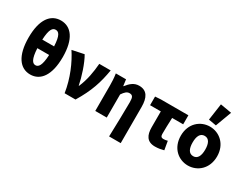

<svg xmlns="http://www.w3.org/2000/svg" viewBox="-92 -1425 2851 2230"><g transform="rotate(30 1334.0 -310.0)"><path d="M276 12C413 12 505 -108 505 -352C505 -595 413 -711 276 -711C139 -711 47 -596 47 -352C47 -108 139 12 276 12ZM276 -587C316 -587 348 -557 355 -410H197C204 -557 237 -587 276 -587ZM276 -112C237 -112 204 -149 197 -295H355C348 -149 316 -112 276 -112Z M733 0H879C991 -185 1034 -321 1064 -497H911C902 -385 883 -268 835 -158H831C812 -260 760 -422 708 -509L550 -476C629 -356 705 -185 733 0Z M1431 176H1587V-308C1587 -432 1548 -509 1441 -509C1372 -509 1327 -467 1285 -413H1281L1270 -497H1133C1142 -442 1144 -382 1144 -342V0H1298V-310C1328 -355 1353 -378 1386 -378C1428 -378 1441 -357 1441 -288C1441 -177 1436 22 1431 176Z M1950 12C1995 12 2034 4 2067 -5L2047 -121C2024 -115 2008 -113 1991 -113C1968 -113 1952 -123 1952 -157C1952 -212 1954 -294 1958 -376H2106V-497H1737L1662 -492V-376H1806V-163C1806 -58 1842 12 1950 12Z M2391 12C2517 12 2634 -83 2634 -249C2634 -414 2517 -509 2391 -509C2264 -509 2148 -414 2148 -249C2148 -83 2264 12 2391 12ZM2391 -113C2332 -113 2306 -166 2306 -249C2306 -332 2332 -385 2391 -385C2449 -385 2475 -332 2475 -249C2475 -166 2449 -113 2391 -113ZM2441 -555 2521 -770 2370 -796 2338 -573Z"/></g></svg>

Font: DAIFUKU Sans
Style: Bold
Weight: 700
Designer: Original font ‘Source Han Sans JP’ : Paul D. Hunt
Foundry: Daifuku
Version: Version 1.000